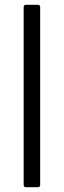

<svg xmlns="http://www.w3.org/2000/svg" viewBox="-20 -783 268 803"><path d="M89 0Q79 0 79 -10V-753Q79 -763 89 -763H138Q148 -763 148 -753V-10Q148 0 138 0Z"/></svg>

Font: Open Sauce Two Light
Style: Regular
Weight: 300
Designer: Alfredo Marco Pradil
Foundry: Creative Sauce Fz LLC
Version: Version 1.477